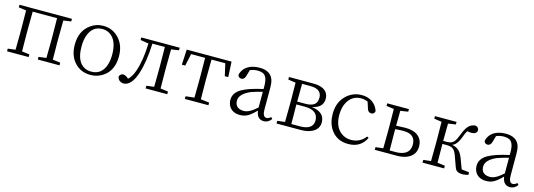

<svg xmlns="http://www.w3.org/2000/svg" viewBox="2 -1274 5664 2037"><g transform="rotate(15 2834.5 -255.5)"><path d="M624 -482.4 540 -469.7Q538.1 -360.4 538.1 -284.2V-226.6Q538.1 -149.4 540 -40L624 -29.3V0H385.7V-29.3L469.7 -40Q471.7 -149.4 471.7 -226.6V-284.2Q471.7 -367.2 469.7 -476.6H202.1Q200.2 -367.2 200.2 -284.2V-226.6Q200.2 -149.4 202.1 -40L285.2 -29.3V0H47.9V-29.3L130.9 -39.1Q132.8 -150.4 132.8 -226.6V-284.2Q132.8 -361.3 130.9 -470.7L47.9 -482.4V-510.7H624Z M965.8 13.7Q856.4 13.7 788.1 -63.5Q723.6 -136.7 723.6 -253.9Q723.6 -403.3 823.2 -477.5Q886.7 -525.4 965.8 -525.4Q1070.3 -525.4 1139.6 -450.2Q1209 -375 1209 -253.9Q1209 -101.6 1105.5 -29.3Q1043 13.7 965.8 13.7ZM965.8 -22.5Q1073.2 -22.5 1114.3 -127.9Q1134.8 -181.6 1134.8 -253.9Q1134.8 -409.2 1049.8 -465.8Q1012.7 -490.2 965.8 -490.2Q859.4 -490.2 818.4 -381.8Q797.9 -328.1 797.9 -253.9Q797.9 -82 897.5 -36.1Q928.7 -22.5 965.8 -22.5Z M1807.6 -482.4 1723.6 -469.7Q1721.7 -360.4 1721.7 -284.2V-226.6Q1721.7 -149.4 1723.6 -40L1807.6 -29.3V0H1570.3V-29.3L1653.3 -40Q1655.3 -149.4 1655.3 -226.6V-284.2Q1655.3 -368.2 1653.3 -477.5H1516.6Q1508.8 -276.4 1464.8 -141.6Q1415 9.8 1326.2 10.7Q1265.6 2 1260.7 -51.8Q1276.4 -81.1 1302.7 -82Q1331.1 -81.1 1363.3 -50.8Q1402.3 -86.9 1426.8 -157.2Q1469.7 -280.3 1475.6 -467.8L1385.7 -482.4V-510.7H1807.6Z M2317.4 -476.6H2166Q2164.1 -367.2 2164.1 -284.2V-226.6Q2164.1 -149.4 2166 -40L2259.8 -29.3V0H2001V-29.3L2095.7 -40Q2097.7 -149.4 2097.7 -226.6V-284.2Q2097.7 -367.2 2095.7 -476.6H1942.4L1913.1 -342.8H1876L1884.8 -510.7H2377L2385.7 -342.8H2347.7Z M2780.3 -115.2V-287.1Q2721.7 -273.4 2657.2 -251Q2541 -201.2 2539.1 -127.9Q2539.1 -54.7 2607.4 -41Q2620.1 -38.1 2634.8 -38.1Q2683.6 -38.1 2740.2 -82Q2757.8 -95.7 2780.3 -115.2ZM2935.5 -51.8 2952.1 -34.2Q2918.9 11.7 2870.1 11.7Q2801.8 11.7 2785.2 -63.5Q2783.2 -72.3 2782.2 -81.1Q2714.8 -11.7 2668.9 3.9Q2641.6 13.7 2609.4 13.7Q2524.4 13.7 2488.3 -45.9Q2469.7 -77.1 2469.7 -117.2Q2469.7 -192.4 2547.9 -239.3Q2585 -260.7 2641.6 -280.3Q2709 -302.7 2780.3 -317.4V-349.6Q2780.3 -452.1 2733.4 -477.5Q2709 -490.2 2667 -490.2Q2630.9 -490.2 2587.9 -473.6L2567.4 -402.3Q2555.7 -363.3 2523.4 -362.3Q2488.3 -364.3 2484.4 -396.5Q2507.8 -487.3 2606.4 -515.6Q2641.6 -525.4 2681.6 -525.4Q2804.7 -525.4 2835 -433.6Q2845.7 -398.4 2845.7 -349.6V-112.3Q2845.7 -37.1 2880.9 -30.3Q2885.7 -29.3 2891.6 -29.3Q2914.1 -30.3 2935.5 -51.8Z M3161.1 -35.2H3257.8Q3398.4 -36.1 3399.4 -137.7Q3397.5 -249 3252 -250H3159.2V-226.6Q3159.2 -144.5 3161.1 -35.2ZM3255.9 -476.6H3161.1Q3159.2 -373 3159.2 -281.2H3250Q3358.4 -281.2 3374 -351.6Q3377 -366.2 3377 -382.8Q3375 -475.6 3255.9 -476.6ZM3007.8 -510.7H3273.4Q3413.1 -510.7 3439.5 -423.8Q3444.3 -406.2 3444.3 -386.7Q3444.3 -305.7 3359.4 -275.4Q3342.8 -269.5 3324.2 -266.6Q3467.8 -247.1 3468.8 -135.7Q3468.8 -59.6 3393.6 -23.4Q3344.7 0 3271.5 0H3007.8V-29.3L3090.8 -39.1Q3092.8 -150.4 3092.8 -226.6V-284.2Q3092.8 -361.3 3090.8 -470.7L3007.8 -482.4Z M3972.7 -115.2 3991.2 -105.5Q3935.5 12.7 3797.9 13.7Q3670.9 13.7 3604.5 -83Q3556.6 -153.3 3556.6 -254.9Q3556.6 -391.6 3649.4 -469.7Q3717.8 -525.4 3804.7 -525.4Q3901.4 -525.4 3956.1 -460Q3979.5 -430.7 3989.3 -396.5Q3982.4 -364.3 3950.2 -363.3Q3914.1 -365.2 3904.3 -402.3L3880.9 -474.6Q3843.8 -490.2 3807.6 -490.2Q3712.9 -490.2 3662.1 -406.2Q3627 -346.7 3627 -261.7Q3627 -128.9 3709 -69.3Q3754.9 -36.1 3814.5 -36.1Q3913.1 -37.1 3972.7 -115.2Z M4241.2 -34.2H4315.4Q4460 -39.1 4462.9 -154.3Q4462.9 -249 4377.9 -267.6Q4353.5 -272.5 4323.2 -272.5Q4287.1 -272.5 4239.3 -267.6V-226.6Q4239.3 -143.6 4241.2 -34.2ZM4325.2 -482.4 4241.2 -469.7Q4239.3 -374 4239.3 -305.7Q4307.6 -309.6 4338.9 -309.6Q4481.4 -309.6 4520.5 -217.8Q4532.2 -189.5 4532.2 -156.2Q4532.2 -63.5 4448.2 -23.4Q4400.4 0 4331.1 0H4086.9V-29.3L4169.9 -39.1Q4171.9 -150.4 4171.9 -226.6V-284.2Q4171.9 -361.3 4169.9 -470.7L4086.9 -482.4V-510.7H4325.2Z M5031.2 -38.1 5115.2 -28.3V0Q5076.2 9.8 5054.7 9.8Q4998 9.8 4979.5 -15.6Q4970.7 -26.4 4964.8 -43.9L4919.9 -168.9Q4898.4 -225.6 4864.3 -238.3Q4844.7 -246.1 4811.5 -246.1H4763.7Q4763.7 -149.4 4765.6 -40L4848.6 -29.3V0H4611.3V-29.3L4694.3 -39.1Q4696.3 -150.4 4696.3 -226.6V-284.2Q4696.3 -361.3 4694.3 -470.7L4611.3 -482.4V-510.7H4848.6V-482.4L4765.6 -469.7Q4763.7 -362.3 4763.7 -279.3H4807.6Q4857.4 -279.3 4882.8 -310.5Q4902.3 -335 4922.9 -390.6Q4958 -488.3 5008.8 -513.7Q5028.3 -522.5 5052.7 -525.4Q5090.8 -515.6 5091.8 -482.4Q5086.9 -440.4 5033.2 -439.5Q5008.8 -439.5 4983.4 -444.3Q4964.8 -414.1 4953.1 -377.9Q4923.8 -293.9 4881.8 -270.5Q4874 -266.6 4867.2 -263.7Q4934.6 -251 4966.8 -197.3Q4979.5 -176.8 4990.2 -148.4Z M5484.4 -115.2V-287.1Q5425.8 -273.4 5361.3 -251Q5245.1 -201.2 5243.2 -127.9Q5243.2 -54.7 5311.5 -41Q5324.2 -38.1 5338.9 -38.1Q5387.7 -38.1 5444.3 -82Q5461.9 -95.7 5484.4 -115.2ZM5639.6 -51.8 5656.2 -34.2Q5623 11.7 5574.2 11.7Q5505.9 11.7 5489.3 -63.5Q5487.3 -72.3 5486.3 -81.1Q5418.9 -11.7 5373 3.9Q5345.7 13.7 5313.5 13.7Q5228.5 13.7 5192.4 -45.9Q5173.8 -77.1 5173.8 -117.2Q5173.8 -192.4 5252 -239.3Q5289.1 -260.7 5345.7 -280.3Q5413.1 -302.7 5484.4 -317.4V-349.6Q5484.4 -452.1 5437.5 -477.5Q5413.1 -490.2 5371.1 -490.2Q5335 -490.2 5292 -473.6L5271.5 -402.3Q5259.8 -363.3 5227.5 -362.3Q5192.4 -364.3 5188.5 -396.5Q5211.9 -487.3 5310.5 -515.6Q5345.7 -525.4 5385.7 -525.4Q5508.8 -525.4 5539.1 -433.6Q5549.8 -398.4 5549.8 -349.6V-112.3Q5549.8 -37.1 5585 -30.3Q5589.8 -29.3 5595.7 -29.3Q5618.2 -30.3 5639.6 -51.8Z"/></g></svg>

Font: GenYoMin JP Light
Style: Regular
Weight: 300
Version: Version 1.001;PS 1;hotconv 16.6.51;makeotf.lib2.5.65220 DEVE